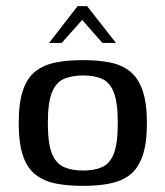

<svg xmlns="http://www.w3.org/2000/svg" viewBox="-20 -600 539 626"><path d="M251 6Q201 6 162.5 -1.5Q124 -9 96.5 -30Q69 -51 55 -92Q41 -133 41 -199Q41 -265 55 -306Q69 -347 96.5 -368Q124 -389 162.5 -396.5Q201 -404 251 -404Q299 -404 337.5 -396.5Q376 -389 403 -368Q430 -347 444.5 -306Q459 -265 459 -199Q459 -132 444.5 -91Q430 -50 403 -29.5Q376 -9 337.5 -1.5Q299 6 251 6ZM251 -44Q287 -44 312.5 -55Q338 -66 351 -99Q364 -132 364 -199Q364 -266 351 -299Q338 -332 312.5 -343Q287 -354 251 -354Q215 -354 189 -343Q163 -332 149.5 -299Q136 -266 136 -199Q136 -132 149.5 -99Q163 -66 189 -55Q215 -44 251 -44ZM140 -460 233 -580H264L358 -460H314L248 -535L181 -460Z"/></svg>

Font: Genos Thin Medium
Style: Regular
Weight: 500
Version: Version 1.010